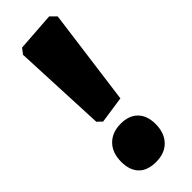

<svg xmlns="http://www.w3.org/2000/svg" viewBox="-229 -697 732 732"><g transform="rotate(-45 137.0 -331.5)"><path d="M248 -649 196 -259 87 -243 68 -261 51 -639 68 -661 225 -672ZM222 -95Q222 -47 195 -19Q168 9 121 9Q75 9 51 -15.5Q27 -40 27 -86Q27 -134 54.5 -162Q82 -190 129 -190Q173 -190 197.5 -165Q222 -140 222 -95Z"/></g></svg>

Font: Luna Sans Black
Style: Regular
Weight: 900
Designer: Juan Pablo del Peral
Foundry: Huerta Tipografica
Version: Version 2.001; ttfautohint (v1.5)